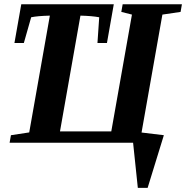

<svg xmlns="http://www.w3.org/2000/svg" viewBox="-20 -675 880 908"><path d="M649.4 -48.3 754.9 -35.6 678.2 213.4H631.8L609.4 0H25.4L31.7 -35.6L118.2 -48.8L215.8 -601.1Q156.7 -599.6 127.4 -593.3L92.8 -471.7H48.3L80.6 -654.8H518.1L485.8 -471.7H440.9L449.2 -593.3Q416.5 -599.6 360.4 -601.1L263.7 -53.7H506.3L604 -606L553.7 -618.7L560.1 -654.8H840.3L834 -618.7L748 -606Z"/></svg>

Font: Tinos
Style: Bold Italic
Weight: 700
Italic angle: -16.333°
Designer: Steve Matteson
Foundry: Monotype Imaging Inc.
Version: Version 1.23